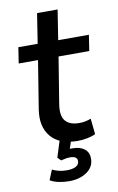

<svg xmlns="http://www.w3.org/2000/svg" viewBox="-92 -686 572 930"><g transform="rotate(-10 194.0 -220.5)"><path d="M247 9Q156 9 114.5 -41Q73 -91 86 -174L124 -410H29L41 -488H136L159 -635H260L237 -488H388L376 -410H225L188 -182Q179 -125 200.5 -100Q222 -75 268 -75Q285 -75 299 -78Q313 -81 326 -86L334 -9Q319 -1 294.5 4Q270 9 247 9ZM171 194Q144 194 119 188.5Q94 183 78 173L98 124Q115 132 131.5 136Q148 140 170 140Q198 140 214 131Q230 122 230 105Q230 81 195 81Q185 81 175 82.5Q165 84 150 88L134 72L163 -20H221L201 40Q209 40 215 40Q251 40 272.5 56.5Q294 73 294 104Q294 145 259 169.5Q224 194 171 194Z"/></g></svg>

Font: Nunito Sans SemiBold
Style: Italic
Weight: 600
Italic angle: -9°
Designer: Vernon Adams
Foundry: Vernon Adams
Version: Version 3.006; ttfautohint (v1.8.3)